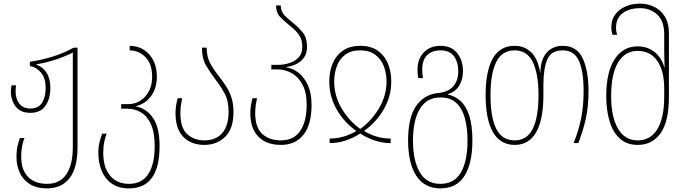

<svg xmlns="http://www.w3.org/2000/svg" viewBox="-20 -790 3784 1060"><path d="M240 250Q182 250 144.5 226.5Q107 203 89 163.5Q71 124 71 75Q71 41 77.5 14Q84 -13 90 -28H115Q108 -11 102.5 15Q97 41 97 75Q97 148 135 186.5Q173 225 240 225Q310 225 346 172.5Q382 120 382 22V-500Q339 -478 287.5 -461Q236 -444 181 -435V-433Q216 -421 237 -388.5Q258 -356 258 -306Q258 -245 231 -206Q204 -167 148 -167Q93 -167 66.5 -202Q40 -237 40 -285Q40 -302 44 -319H69Q66 -304 66 -285Q66 -245 86.5 -218Q107 -191 148 -191Q192 -191 212 -222.5Q232 -254 232 -306Q232 -359 206 -389.5Q180 -420 145 -425V-449Q213 -459 274 -478.5Q335 -498 387 -527H408V23Q408 137 364 193.5Q320 250 240 250Z M692 250Q635 250 597.5 224Q560 198 541.5 153.5Q523 109 523 54Q523 18 530.5 -9.5Q538 -37 544 -52H569Q562 -35 556 -8.5Q550 18 550 54Q550 135 588 180Q626 225 692 225Q764 225 799 170.5Q834 116 834 17Q834 -58 813.5 -103.5Q793 -149 758.5 -169.5Q724 -190 681 -190H649V-215H685Q744 -215 782 -257.5Q820 -300 820 -366Q820 -437 783 -474.5Q746 -512 696 -512V-537Q737 -537 771 -517Q805 -497 825.5 -458.5Q846 -420 846 -366Q846 -305 815.5 -261.5Q785 -218 732 -204V-202Q789 -191 825 -138.5Q861 -86 861 17Q861 250 692 250Z M1108 10Q1036 10 992.5 -34Q949 -78 949 -165Q949 -188 952.5 -209Q956 -230 961 -248H986Q982 -231 979 -210.5Q976 -190 976 -165Q976 -83 1014 -49Q1052 -15 1108 -15Q1172 -15 1207 -55.5Q1242 -96 1242 -174Q1242 -234 1220 -274Q1198 -314 1171 -349Q1143 -386 1119 -426Q1095 -466 1095 -527H1121Q1121 -477 1140 -441.5Q1159 -406 1185 -374Q1205 -348 1224.5 -319.5Q1244 -291 1256.5 -255.5Q1269 -220 1269 -171Q1269 -79 1223 -34.5Q1177 10 1108 10Z M1531 10Q1451 10 1406.5 -35.5Q1362 -81 1362 -165Q1362 -188 1365.5 -209Q1369 -230 1374 -248H1399Q1395 -231 1392 -210.5Q1389 -190 1389 -165Q1389 -85 1428.5 -50Q1468 -15 1531 -15Q1601 -15 1637 -66.5Q1673 -118 1673 -212Q1673 -280 1650 -323Q1627 -366 1590 -386.5Q1553 -407 1510 -407H1478V-432H1515Q1549 -432 1580 -442.5Q1611 -453 1630 -474.5Q1649 -496 1649 -531Q1649 -573 1629.5 -599Q1610 -625 1584 -645Q1554 -669 1529 -694Q1504 -719 1504 -760H1530Q1530 -726 1552 -704Q1574 -682 1602 -660Q1630 -638 1652.5 -609Q1675 -580 1675 -531Q1675 -485 1645 -456.5Q1615 -428 1561 -420V-418Q1597 -413 1628.5 -388Q1660 -363 1680 -319Q1700 -275 1700 -211Q1700 -102 1655.5 -46Q1611 10 1531 10Z M1800 0V-25Q1876 -25 1946 -66V-68Q1881 -113 1839.5 -184.5Q1798 -256 1798 -340Q1798 -395 1816.5 -439.5Q1835 -484 1873 -510.5Q1911 -537 1969 -537Q2027 -537 2065 -510.5Q2103 -484 2121.5 -439.5Q2140 -395 2140 -340Q2140 -256 2097.5 -184.5Q2055 -113 1991 -68V-66Q2060 -25 2137 -25V0Q2093 0 2050 -14Q2007 -28 1969 -53Q1930 -28 1887 -14Q1844 0 1800 0ZM1969 -78Q2031 -123 2072.5 -192.5Q2114 -262 2114 -340Q2114 -385 2099 -424.5Q2084 -464 2051.5 -488Q2019 -512 1969 -512Q1918 -512 1886 -488Q1854 -464 1839.5 -424.5Q1825 -385 1825 -340Q1825 -262 1865.5 -192.5Q1906 -123 1969 -78Z M2412 250Q2323 250 2278 180Q2233 110 2233 -15Q2233 -142 2278 -206Q2323 -270 2403 -277Q2454 -282 2482 -313Q2510 -344 2510 -397Q2510 -446 2486.5 -479Q2463 -512 2412 -512Q2364 -512 2337.5 -485Q2311 -458 2311 -405Q2311 -380 2315 -359H2289Q2287 -369 2286 -380.5Q2285 -392 2285 -405Q2285 -465 2320 -501Q2355 -537 2412 -537Q2473 -537 2504.5 -496.5Q2536 -456 2536 -398Q2536 -351 2515.5 -317.5Q2495 -284 2453 -270V-268Q2492 -260 2522.5 -232.5Q2553 -205 2570.5 -152Q2588 -99 2588 -14Q2588 112 2544.5 181Q2501 250 2412 250ZM2411 225Q2488 225 2524.5 162.5Q2561 100 2561 -15Q2561 -84 2546.5 -137.5Q2532 -191 2499.5 -221.5Q2467 -252 2412 -252Q2336 -252 2298 -189Q2260 -126 2260 -15Q2260 96 2297 160.5Q2334 225 2411 225Z M2822 10Q2742 10 2701.5 -60.5Q2661 -131 2661 -265Q2661 -397 2700.5 -467Q2740 -537 2821 -537Q2876 -537 2913.5 -500.5Q2951 -464 2962 -388H2963Q2965 -463 2998.5 -500Q3032 -537 3086 -537Q3164 -537 3196.5 -469Q3229 -401 3229 -288Q3229 -201 3214.5 -136Q3200 -71 3173 0H3147Q3175 -70 3188.5 -137.5Q3202 -205 3202 -288Q3202 -395 3176.5 -453.5Q3151 -512 3086 -512Q3023 -512 3001.5 -462Q2980 -412 2980 -322V-264Q2980 -131 2940.5 -60.5Q2901 10 2822 10ZM2821 -15Q2889 -15 2921 -78.5Q2953 -142 2953 -265Q2953 -383 2921.5 -447.5Q2890 -512 2821 -512Q2751 -512 2719.5 -447.5Q2688 -383 2688 -265Q2688 -142 2720 -78.5Q2752 -15 2821 -15Z M3501 10Q3440 10 3401.5 -25.5Q3363 -61 3345 -121.5Q3327 -182 3327 -259Q3327 -393 3373.5 -463.5Q3420 -534 3500 -534Q3541 -534 3571.5 -517.5Q3602 -501 3621 -474.5Q3640 -448 3647 -419H3649Q3649 -439 3648 -461.5Q3647 -484 3647 -502V-600Q3647 -674 3608.5 -709.5Q3570 -745 3513 -745Q3479 -745 3449 -734.5Q3419 -724 3400 -700Q3381 -676 3381 -638Q3381 -626 3382.5 -616.5Q3384 -607 3387 -598H3362Q3355 -616 3355 -639Q3355 -681 3376.5 -710Q3398 -739 3434 -754.5Q3470 -770 3513 -770Q3553 -770 3590 -753Q3627 -736 3650 -699.5Q3673 -663 3673 -605V-255Q3673 -118 3626.5 -54Q3580 10 3501 10ZM3501 -15Q3572 -15 3609.5 -77.5Q3647 -140 3647 -256V-302Q3647 -398 3609 -453.5Q3571 -509 3500 -509Q3431 -509 3392.5 -445.5Q3354 -382 3354 -259Q3354 -144 3392 -79.5Q3430 -15 3501 -15Z"/></svg>

Font: Noto Sans Georgian Condensed Thin
Style: Regular
Weight: 100
Width: 3
Designer: Monotype Design Team, Akaki Razmadze
Foundry: Google LLC
Version: Version 2.005; ttfautohint (v1.8.4.7-5d5b)